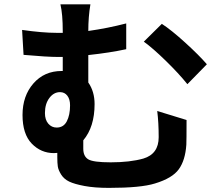

<svg xmlns="http://www.w3.org/2000/svg" viewBox="-20 -826 1040 895"><path d="M189.5 -298.8Q189.5 -267.6 205.1 -249.5Q220.7 -231.4 244.1 -231.4Q276.4 -231.4 291.5 -260.7Q306.6 -290 306.6 -335Q306.6 -363.3 293.9 -379.9Q281.2 -396.5 259.8 -396.5Q230.5 -396.5 210 -369.1Q189.5 -341.8 189.5 -298.8ZM712.9 -308.6 849.6 -266.6Q849.6 -171.9 848.6 -151.4Q843.8 -79.1 813.5 -37.1Q783.2 4.9 702.1 29.3Q636.7 49.8 487.3 49.8Q420.9 49.8 374 41Q327.1 32.2 302.7 20.5Q278.3 8.8 265.1 -12.2Q252 -33.2 249.5 -49.8Q247.1 -66.4 247.1 -91.8V-113.3Q242.2 -112.3 231.4 -112.3Q170.9 -112.3 127.9 -156.7Q85 -201.2 85 -290Q85 -378.9 135.7 -437Q186.5 -495.1 267.6 -495.1H272.5V-560.5H252Q199.2 -560.5 89.8 -570.3L83 -686.5Q178.7 -672.9 243.2 -672.9H272.5V-680.7Q272.5 -759.8 261.7 -805.7H401.4Q391.6 -747.1 391.6 -681.6Q481.4 -694.3 568.4 -716.8V-596.7Q492.2 -580.1 391.6 -569.3V-441.4Q420.9 -399.4 420.9 -340.8Q420.9 -234.4 368.2 -171.9V-132.8Q368.2 -97.7 391.1 -83.5Q414.1 -69.3 496.1 -69.3Q585.9 -69.3 648.4 -86.9Q719.7 -108.4 719.7 -186.5Q719.7 -254.9 712.9 -308.6ZM650.4 -631.8 734.4 -714.8Q778.3 -686.5 843.3 -627.4Q908.2 -568.4 944.3 -526.4L853.5 -433.6Q813.5 -483.4 752.9 -542.5Q692.4 -601.6 650.4 -631.8Z"/></svg>

Font: Gen Shin Gothic Bold
Style: Bold
Weight: 700
Designer: [Source Han Sans]
Ryoko NISHIZUKA  (kana & ideographs); Paul D. Hunt (Latin, Greek & Cyrillic); Wenlong ZHANG  (bopomofo
Version: Version 1.002.20150607